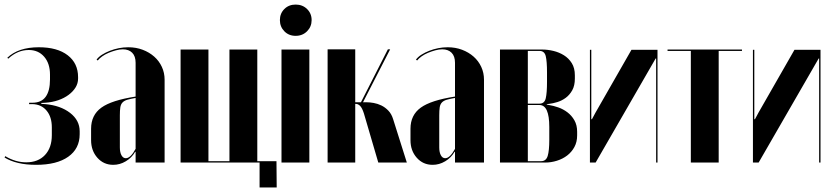

<svg xmlns="http://www.w3.org/2000/svg" viewBox="-20 -712 3645 841"><path d="M138 10Q52 10 0 -22L3 -28Q48 -1 95 -1Q147 -1 177 -33Q207 -65 207 -120V-154Q207 -200 184 -227.5Q161 -255 122 -256H107L108 -262H122Q161 -262 180 -288Q199 -314 199 -364V-385Q199 -434 173.5 -463.5Q148 -493 106 -493Q57 -493 16 -455L12 -459Q60 -505 150 -505Q231 -505 276.5 -470Q322 -435 322 -374V-368Q322 -347 311 -329Q300 -311 280.5 -296.5Q261 -282 235 -273Q209 -264 178 -262L161 -261V-257L178 -256Q245 -250 287 -217.5Q329 -185 329 -137V-124Q329 -61 279 -25.5Q229 10 138 10Z M379 -148Q379 -208 424 -240.5Q469 -273 574 -289V-437Q574 -466 559 -481Q544 -496 518 -496Q504 -496 487.5 -491.5Q471 -487 455.5 -480.5Q440 -474 427.5 -465Q415 -456 408 -447L403 -451Q412 -463 427 -472.5Q442 -482 461 -489.5Q480 -497 500.5 -501Q521 -505 542 -505Q576 -505 605 -494Q634 -483 655.5 -464Q677 -445 689 -419Q701 -393 701 -363V0H574V-47H572Q557 -21 531 -5.5Q505 10 476 10Q434 10 406.5 -21Q379 -52 379 -98ZM531 -19Q552 -19 574 -60V-283Q551 -279 537.5 -275Q524 -271 516.5 -263Q509 -255 507 -241.5Q505 -228 505 -207V-66Q505 -45 512 -32Q519 -19 531 -19Z M771 -495H893V-6H985V-495H1107V-6H1191L1192 109H1117V0H771Z M1206 -624Q1206 -653 1225.5 -672.5Q1245 -692 1275 -692Q1305 -692 1325 -672.5Q1345 -653 1345 -624Q1345 -595 1325 -575Q1305 -555 1275 -555Q1245 -555 1225.5 -575Q1206 -595 1206 -624ZM1335 -495V0H1213V-495Z M1574 -215Q1566 -240 1557 -248.5Q1548 -257 1539 -257H1536V0H1415V-496H1536V-264H1561L1679 -496H1689L1570 -264H1587Q1600 -264 1617 -261Q1634 -258 1650.5 -250Q1667 -242 1681 -227.5Q1695 -213 1702 -190L1762 0H1637Z M1778 -148Q1778 -208 1823 -240.5Q1868 -273 1973 -289V-437Q1973 -466 1958 -481Q1943 -496 1917 -496Q1903 -496 1886.5 -491.5Q1870 -487 1854.5 -480.5Q1839 -474 1826.5 -465Q1814 -456 1807 -447L1802 -451Q1811 -463 1826 -472.5Q1841 -482 1860 -489.5Q1879 -497 1899.5 -501Q1920 -505 1941 -505Q1975 -505 2004 -494Q2033 -483 2054.5 -464Q2076 -445 2088 -419Q2100 -393 2100 -363V0H1973V-47H1971Q1956 -21 1930 -5.5Q1904 10 1875 10Q1833 10 1805.5 -21Q1778 -52 1778 -98ZM1930 -19Q1951 -19 1973 -60V-283Q1950 -279 1936.5 -275Q1923 -271 1915.5 -263Q1908 -255 1906 -241.5Q1904 -228 1904 -207V-66Q1904 -45 1911 -32Q1918 -19 1930 -19Z M2498 -368Q2498 -337 2486.5 -316.5Q2475 -296 2458 -283.5Q2441 -271 2421.5 -265Q2402 -259 2385 -257L2375 -256V-254L2385 -252Q2404 -249 2425.5 -241.5Q2447 -234 2465.5 -220Q2484 -206 2496 -185Q2508 -164 2508 -135V-119Q2508 -90 2496 -68Q2484 -46 2464.5 -31Q2445 -16 2419.5 -8Q2394 0 2368 0H2170V-495H2356Q2379 -495 2404 -489Q2429 -483 2450 -470Q2471 -457 2484.5 -435.5Q2498 -414 2498 -382ZM2343 -258Q2365 -258 2370.5 -281.5Q2376 -305 2376 -353V-395Q2376 -443 2370.5 -466Q2365 -489 2343 -489H2292V-258ZM2386 -156Q2386 -252 2343 -252H2292V-6H2350Q2372 -6 2379 -29Q2386 -52 2386 -100Z M2860 -494V0H2854V-456H2852L2589 0H2564V-494H2570V-190H2573L2588 -218L2746 -494Z M3230 -489H3128V0H3006V-489H2904V-495H3230Z M3574 -494V0H3568V-456H3566L3303 0H3278V-494H3284V-190H3287L3302 -218L3460 -494Z"/></svg>

Font: Moniqa Black Display
Style: Regular
Weight: 900
Designer: Rajesh Rajput
Foundry: Rajesh Rajput
Version: Version 1.000